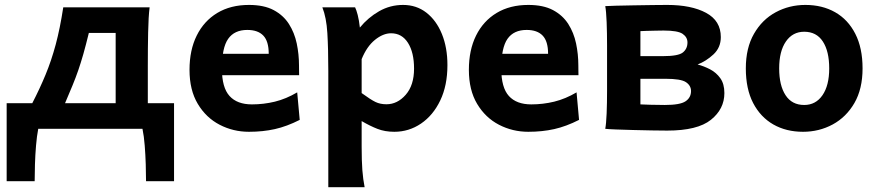

<svg xmlns="http://www.w3.org/2000/svg" viewBox="-20 -528 3600 787"><path d="M7.3 -105H112.3Q143.1 -164.6 166.7 -221.7Q190.4 -278.8 208.3 -345.2Q226.1 -411.6 239.3 -498H593.3Q588.4 -459.5 587.2 -394.8Q585.9 -330.1 585.9 -258.8V-105H693.4V214.8H578.6Q578.6 183.6 577.4 145.3Q576.2 106.9 573.2 68.6Q570.3 30.3 564 0H136.7Q130.9 30.3 127.7 68.6Q124.5 106.9 123.3 145.3Q122.1 183.6 122.1 214.8H7.3ZM246.6 -105H454.1V-393.1H344.2Q332 -343.3 321.8 -307.1Q311.5 -271 301 -240.5Q290.5 -210 277.3 -178Q264.2 -146 246.6 -105Z M1206.1 -219.7H831.1V-307.6H1081.5Q1081.5 -358.9 1059.3 -382.1Q1037.1 -405.3 993.7 -405.3Q940.9 -405.3 915.3 -368.9Q889.6 -332.5 889.6 -246.6Q889.6 -168.9 920.9 -134.5Q952.1 -100.1 1012.7 -100.1Q1060.5 -100.1 1106.7 -111.3Q1152.8 -122.6 1198.2 -149.4L1208.5 -36.6Q1155.8 -9.8 1106.7 1.2Q1057.6 12.2 1000.5 12.2Q936 12.2 880.4 -16.6Q824.7 -45.4 790.8 -102.1Q756.8 -158.7 756.8 -241.7Q756.8 -322.8 786.4 -382.3Q815.9 -441.9 870.6 -474.9Q925.3 -507.8 1000.5 -507.8Q1062 -507.8 1101.8 -486.6Q1141.6 -465.3 1164.3 -429.7Q1187 -394 1196.3 -349.9Q1205.6 -305.7 1205.6 -259.8Q1205.6 -252.9 1205.8 -239.7Q1206.1 -226.6 1206.1 -219.7Z M1474.6 239.3H1325.7V-236.8Q1325.7 -328.1 1321.8 -392.3Q1317.9 -456.5 1301.3 -498H1435.5Q1440.9 -487.3 1446.3 -466.3Q1451.7 -445.3 1455.1 -415Q1488.8 -456.1 1533.9 -481.9Q1579.1 -507.8 1632.3 -507.8Q1687 -507.8 1727.8 -476.1Q1768.6 -444.3 1791.3 -388.7Q1814 -333 1814 -261.2Q1814 -177.7 1784.7 -116.5Q1755.4 -55.2 1705.8 -21.5Q1656.2 12.2 1596.2 12.2Q1557.6 12.2 1527.1 0.2Q1496.6 -11.7 1462.4 -31.7V73.2Q1462.4 131.8 1465.3 169.9Q1468.3 208 1474.6 239.3ZM1462.4 -285.6V-146.5Q1500 -119.1 1519.3 -109.9Q1538.6 -100.6 1564 -100.6Q1608.9 -100.6 1643.1 -139.6Q1677.2 -178.7 1677.2 -246.6Q1677.2 -313 1652.3 -352.3Q1627.4 -391.6 1583 -391.6Q1550.3 -391.6 1516.8 -364.5Q1483.4 -337.4 1462.4 -285.6Z M2351.1 -219.7H1976.1V-307.6H2226.6Q2226.6 -358.9 2204.3 -382.1Q2182.1 -405.3 2138.7 -405.3Q2085.9 -405.3 2060.3 -368.9Q2034.7 -332.5 2034.7 -246.6Q2034.7 -168.9 2065.9 -134.5Q2097.2 -100.1 2157.7 -100.1Q2205.6 -100.1 2251.7 -111.3Q2297.9 -122.6 2343.3 -149.4L2353.5 -36.6Q2300.8 -9.8 2251.7 1.2Q2202.6 12.2 2145.5 12.2Q2081.1 12.2 2025.4 -16.6Q1969.7 -45.4 1935.8 -102.1Q1901.9 -158.7 1901.9 -241.7Q1901.9 -322.8 1931.4 -382.3Q1960.9 -441.9 2015.6 -474.9Q2070.3 -507.8 2145.5 -507.8Q2207 -507.8 2246.8 -486.6Q2286.6 -465.3 2309.3 -429.7Q2332 -394 2341.3 -349.9Q2350.6 -305.7 2350.6 -259.8Q2350.6 -252.9 2350.8 -239.7Q2351.1 -226.6 2351.1 -219.7Z M2605 -400.4V-297.9H2697.8Q2760.3 -297.9 2779.1 -313Q2797.9 -328.1 2797.9 -354Q2797.9 -375.5 2778.1 -389.2Q2758.3 -402.8 2700.2 -402.8Q2687 -402.8 2667.2 -402.3Q2647.5 -401.9 2629.9 -401.4Q2612.3 -400.9 2605 -400.4ZM2468.3 -156.2V-341.8Q2468.3 -392.1 2466.6 -437.3Q2464.8 -482.4 2460.9 -502.9Q2472.2 -503.9 2504.4 -504.6Q2536.6 -505.4 2577.4 -506.1Q2618.2 -506.8 2655.8 -507.3Q2693.4 -507.8 2714.8 -507.8Q2814 -507.8 2874.3 -475.3Q2934.6 -442.9 2934.6 -376Q2934.6 -333 2904.3 -304.9Q2874 -276.9 2839.4 -263.7Q2865.7 -256.8 2890.9 -243.7Q2916 -230.5 2932.6 -207.3Q2949.2 -184.1 2949.2 -146.5Q2949.2 -81.1 2894 -36.9Q2838.9 7.3 2714.8 7.3Q2689 7.3 2651.4 6.6Q2613.8 5.9 2574.7 4.9Q2535.6 3.9 2504.6 2.7Q2473.6 1.5 2460.9 0Q2464.8 -20.5 2466.6 -63.2Q2468.3 -106 2468.3 -156.2ZM2605 -205.1V-100.1Q2614.7 -99.6 2645.8 -98.6Q2676.8 -97.7 2705.1 -97.7Q2767.6 -97.7 2790 -112.8Q2812.5 -127.9 2812.5 -154.8Q2812.5 -177.2 2791.7 -191.2Q2771 -205.1 2707.5 -205.1Z M3037.1 -247.6Q3037.1 -331.5 3070.6 -389.6Q3104 -447.8 3159.7 -477.8Q3215.3 -507.8 3281.2 -507.8Q3350.6 -507.8 3403.3 -477.8Q3456.1 -447.8 3485.8 -389.6Q3515.6 -331.5 3515.6 -247.6Q3515.6 -163.6 3482.2 -105.7Q3448.7 -47.9 3393.1 -17.8Q3337.4 12.2 3271.5 12.2Q3202.6 12.2 3149.9 -17.8Q3097.2 -47.9 3067.1 -105.7Q3037.1 -163.6 3037.1 -247.6ZM3173.8 -247.6Q3173.8 -177.7 3200 -137.7Q3226.1 -97.7 3276.4 -97.7Q3323.7 -97.7 3351.3 -137.7Q3378.9 -177.7 3378.9 -247.6Q3378.9 -317.9 3352.8 -357.9Q3326.7 -397.9 3276.4 -397.9Q3229 -397.9 3201.4 -357.9Q3173.8 -317.9 3173.8 -247.6Z"/></svg>

Font: Andika
Style: Bold
Weight: 700
Designer: Victor Gaultney, Annie Olsen, Julie Remington, Don Collingsworth, Eric Hays, Becca Hirsbrunner
Foundry: SIL International
Version: Version 6.101